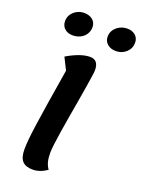

<svg xmlns="http://www.w3.org/2000/svg" viewBox="-179 -1042 856 1148"><g transform="rotate(20 248.5 -468.0)"><path d="M180 25Q135 25 114 2Q93 -21 93 -72Q93 -99 96.5 -137Q100 -175 108.5 -234.5Q117 -294 131 -383Q145 -472 166 -599L128 -675Q168 -699 205.5 -712.5Q243 -726 274 -726Q328 -726 328 -660Q328 -650 323.5 -620Q319 -590 312 -546Q305 -502 296 -450.5Q287 -399 278 -346Q269 -293 261.5 -245.5Q254 -198 249.5 -161.5Q245 -125 245 -106Q245 -72 251.5 -48Q258 -24 271 -7Q227 25 180 25ZM405 -811Q372 -811 351 -829Q330 -847 330 -876Q330 -901 343.5 -920Q357 -939 378.5 -950Q400 -961 426 -961Q457 -961 477 -943.5Q497 -926 497 -897Q497 -860 470 -835.5Q443 -811 405 -811ZM130 -811Q98 -811 78.5 -829Q59 -847 59 -876Q59 -901 72 -920Q85 -939 106 -950Q127 -961 151 -961Q184 -961 205 -943.5Q226 -926 226 -897Q226 -873 213.5 -853Q201 -833 179 -822Q157 -811 130 -811Z"/></g></svg>

Font: Lemonada Medium
Style: Regular
Weight: 500
Designer: Mohamed Gaber (Arabic), Eduardo Tunni (Latin)
Foundry: Kief Type Foundry
Version: Version 4.004; ttfautohint (v1.8.2)